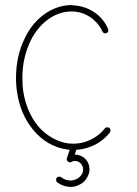

<svg xmlns="http://www.w3.org/2000/svg" viewBox="-20 -591 540 755"><path d="M251 118C242 118 231 114 221 106C215 102 207 103 203 108C199 114 200 122 205 126C216 134 231 142 249 143C251 144 254 144 257 144C270 144 283 141 295 134C309 127 320 115 326 100C330 92 332 84 332 75C332 68 330 60 328 53C322 38 310 26 295 21C289 18 282 17 275 17H274L280 -2C300 -3 319 -7 338 -15C367 -26 393 -46 412 -70C416 -76 415 -84 410 -88C404 -92 396 -91 392 -86C376 -65 353 -48 328 -38C310 -30 289 -26 269 -26C262 -26 256 -27 249 -27C203 -33 159 -60 129 -96C99 -133 80 -180 72 -228C69 -247 68 -266 68 -286C68 -337 79 -387 101 -432C117 -465 140 -493 168 -514C195 -534 228 -546 261 -546C262 -546 264 -546 266 -546C294 -545 318 -535 336 -523C353 -511 371 -493 383 -467C385 -461 393 -458 399 -461C405 -463 408 -471 405 -477C394 -504 374 -528 349 -544C325 -560 296 -569 266 -570C264 -571 263 -571 261 -571C222 -571 184 -557 153 -534C121 -511 96 -479 79 -444C54 -395 43 -340 43 -286C43 -265 44 -244 48 -224C56 -172 76 -122 110 -81C144 -39 192 -9 246 -3C249 -2 251 -2 254 -2L243 31C241 36 243 41 247 44C251 48 256 48 261 46C265 43 270 42 275 42C279 42 283 43 286 44C294 47 301 54 304 62C306 66 307 71 307 75C307 80 306 86 304 90C300 99 292 107 283 112C275 116 266 119 257 119C254 119 253 119 251 118Z"/></svg>

Font: LS
Style: Light
Weight: 300
Designer: BSozoo
Foundry: BSozoo
Version: Version 001.000